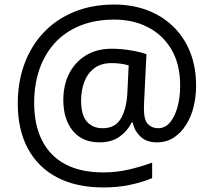

<svg xmlns="http://www.w3.org/2000/svg" viewBox="-20 -734 939 843"><path d="M841 -357Q841 -311 830.5 -267Q820 -223 798 -187.5Q776 -152 744 -130.5Q712 -109 668 -109Q622 -109 595.5 -135.5Q569 -162 563 -196H558Q540 -159 505 -134Q470 -109 417 -109Q341 -109 299.5 -160Q258 -211 258 -295Q258 -361 284 -411.5Q310 -462 357.5 -491Q405 -520 470 -520Q514 -520 556.5 -512.5Q599 -505 623 -496L613 -293Q612 -275 612 -267.5Q612 -260 612 -257Q612 -205 630.5 -188Q649 -171 674 -171Q705 -171 726.5 -196.5Q748 -222 759.5 -264.5Q771 -307 771 -358Q771 -451 733.5 -515.5Q696 -580 630.5 -614Q565 -648 482 -648Q397 -648 331 -621Q265 -594 220.5 -545Q176 -496 153 -429.5Q130 -363 130 -283Q130 -185 165 -116.5Q200 -48 267.5 -12.5Q335 23 433 23Q494 23 549.5 9.5Q605 -4 648 -20V48Q605 66 551.5 77.5Q498 89 433 89Q315 89 231 45Q147 1 102.5 -81.5Q58 -164 58 -280Q58 -373 87 -452.5Q116 -532 171 -590.5Q226 -649 304.5 -681.5Q383 -714 482 -714Q560 -714 625.5 -689.5Q691 -665 739.5 -618.5Q788 -572 814.5 -506Q841 -440 841 -357ZM336 -293Q336 -229 361.5 -200Q387 -171 430 -171Q486 -171 510.5 -213Q535 -255 539 -322L545 -447Q532 -451 512 -454Q492 -457 471 -457Q422 -457 392 -433Q362 -409 349 -371.5Q336 -334 336 -293Z"/></svg>

Font: sinhala25
Style: Book
Weight: 400
Designer: Jelle Bosma - Monotype Design Team
Foundry: Monotype Imaging Inc.
Version: Version 2.003